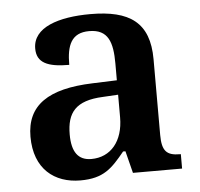

<svg xmlns="http://www.w3.org/2000/svg" viewBox="-45 -594 676 650"><g transform="rotate(-5 293.0 -269.0)"><path d="M203 10C282 10 311 -21 355 -75H363L382 0H549V-49H546C501 -49 485 -65 485 -120V-377C485 -503 418 -548 285 -548C177 -548 89 -520 89 -448C89 -400 125 -383 199 -383C199 -449 215 -491 276 -491C341 -491 355 -446 355 -374V-317L272 -314C121 -309 47 -259 47 -152C47 -42 115 10 203 10ZM246 -59C201 -59 180 -89 180 -148C180 -222 210 -261 303 -265L355 -268V-191C355 -110 312 -59 246 -59Z"/></g></svg>

Font: Noto Serif Lao SemiBold
Style: Regular
Weight: 600
Designer: Monotype Design Team
Foundry: Monotype Imaging Inc.
Version: Version 2.003